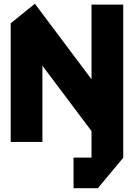

<svg xmlns="http://www.w3.org/2000/svg" viewBox="-20 -743 701 1005"><path d="M36 0V-621L162 -723H163L459 -328V-719H625V83L492 242H365V82H459V-57L202 -399V0Z"/></svg>

Font: Foldit Thin
Style: Bold
Weight: 700
Version: Version 1.003